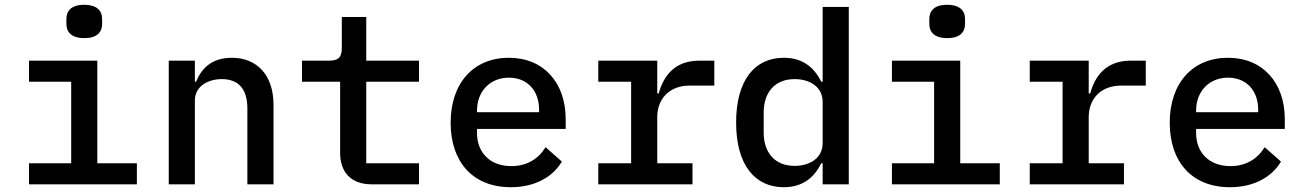

<svg xmlns="http://www.w3.org/2000/svg" viewBox="-20 -769 5440 801"><path d="M332 -610C386 -610 406 -636 406 -669V-690C406 -723 386 -749 331 -749C277 -749 257 -723 257 -690V-669C257 -636 277 -610 332 -610ZM101 0H551V-88H386V-516H101V-428H277V-88H101Z M793 0V-350C793 -410 849 -439 905 -439C975 -439 1012 -398 1012 -316V0H1121V-332C1121 -457 1051 -528 947 -528C862 -528 820 -482 798 -428H793V-516H684V0Z M1728 0V-88H1508V-428H1728V-516H1508V-698H1406V-569C1406 -529 1391 -516 1353 -516H1240V-428H1399V-131C1399 -54 1441 0 1531 0Z M2111 12C2217 12 2289 -35 2324 -95L2256 -155C2227 -107 2179 -76 2113 -76C2024 -76 1970 -133 1970 -214V-231H2340V-272C2340 -424 2248 -528 2103 -528C1956 -528 1860 -423 1860 -257C1860 -93 1953 12 2111 12ZM2103 -445C2179 -445 2229 -392 2229 -311V-301H1970V-308C1970 -388 2025 -445 2103 -445Z M2476 0H2869V-88H2722V-281C2722 -353 2769 -412 2858 -412H2960V-516H2898C2793 -516 2748 -451 2728 -379H2722V-516H2476V-428H2613V-88H2476Z M3412 0H3521V-740H3412V-428H3406C3376 -490 3326 -528 3250 -528C3129 -528 3051 -435 3051 -258C3051 -81 3129 12 3250 12C3326 12 3376 -26 3406 -88H3412ZM3295 -77C3213 -77 3166 -132 3166 -216V-300C3166 -384 3213 -439 3295 -439C3358 -439 3412 -407 3412 -344V-172C3412 -109 3358 -77 3295 -77Z M3932 -610C3986 -610 4006 -636 4006 -669V-690C4006 -723 3986 -749 3931 -749C3877 -749 3857 -723 3857 -690V-669C3857 -636 3877 -610 3932 -610ZM3701 0H4151V-88H3986V-516H3701V-428H3877V-88H3701Z M4276 0H4669V-88H4522V-281C4522 -353 4569 -412 4658 -412H4760V-516H4698C4593 -516 4548 -451 4528 -379H4522V-516H4276V-428H4413V-88H4276Z M5111 12C5217 12 5289 -35 5324 -95L5256 -155C5227 -107 5179 -76 5113 -76C5024 -76 4970 -133 4970 -214V-231H5340V-272C5340 -424 5248 -528 5103 -528C4956 -528 4860 -423 4860 -257C4860 -93 4953 12 5111 12ZM5103 -445C5179 -445 5229 -392 5229 -311V-301H4970V-308C4970 -388 5025 -445 5103 -445Z"/></svg>

Font: IBM Plex Mono Medm
Style: Regular
Weight: 500
Monospace: yes
Designer: Mike Abbink, Paul van der Laan, Pieter van Rosmalen
Foundry: Bold Monday
Version: Version 2.004